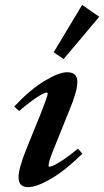

<svg xmlns="http://www.w3.org/2000/svg" viewBox="-20 -753 425 784"><path d="M239.7 -511.7 199.2 -539.6 315.4 -732.9 385.3 -684.6ZM94.7 11.2Q55.7 11.2 55.7 -29.3Q55.7 -64.5 87.9 -145L148.9 -295.4Q174.8 -361.3 174.8 -371.1Q174.8 -375 169.9 -375Q161.1 -375 132.3 -356.7Q103.5 -338.4 58.1 -299.8L38.1 -317.9Q102.5 -386.7 161.4 -422.4Q220.2 -458 254.4 -458Q295.9 -458 295.9 -418.9Q295.9 -381.3 263.7 -303.7L200.2 -146.5Q178.2 -92.3 178.2 -76.2Q178.2 -72.3 181.6 -72.3Q187.5 -72.3 200.4 -78.1Q213.4 -84 239.7 -101.6Q266.1 -119.1 298.3 -146L316.4 -125.5Q248 -58.1 189 -23.4Q129.9 11.2 94.7 11.2Z"/></svg>

Font: Elstob 8pt
Style: Bold Italic
Weight: 700
Italic angle: -20°
Designer: Peter S. Baker
Version: Version 1.015